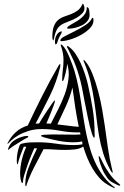

<svg xmlns="http://www.w3.org/2000/svg" viewBox="-20 -982 666 1031"><path d="M347 -716Q345 -719 341.5 -725.5Q338 -732 340 -734Q342 -736 346.5 -733Q351 -730 352 -729Q370 -716 385.5 -693Q401 -670 413.5 -642.5Q426 -615 436 -585Q446 -555 452 -528Q467 -462 477.5 -398Q488 -334 488 -266Q488 -264 488.5 -254Q489 -244 485 -242Q482 -244 478.5 -252Q475 -260 474 -263Q462 -300 452.5 -347.5Q443 -395 435 -434Q429 -464 424 -491.5Q419 -519 412.5 -545Q406 -571 397.5 -597.5Q389 -624 377 -653Q375 -657 370.5 -667Q366 -677 361 -687Q356 -697 352 -705.5Q348 -714 347 -716ZM587 25Q576 19 572 17.5Q568 16 557 9Q533 -5 513 -27.5Q493 -50 477 -77Q461 -104 448.5 -134.5Q436 -165 427 -195Q407 -182 379.5 -179.5Q352 -177 329 -177Q300 -177 271.5 -179Q243 -181 214 -181Q186 -129 161.5 -80.5Q137 -32 123 10Q123 11 122 14.5Q121 18 119 18Q116 18 116 11Q116 4 116 2Q116 -38 135.5 -87.5Q155 -137 179 -185L164 -186Q158 -172 147.5 -147Q137 -122 127.5 -95Q118 -68 110.5 -43Q103 -18 103 -3Q103 0 100 0Q96 0 94 -6.5Q92 -13 90.5 -21Q89 -29 88.5 -37.5Q88 -46 88 -49Q88 -84 97 -122.5Q106 -161 121 -193L108 -195Q99 -173 91 -151.5Q83 -130 77 -107Q77 -105 76 -102Q75 -99 73 -100Q71 -104 70.5 -109.5Q70 -115 70 -119Q70 -161 85 -200Q90 -210 95 -210Q116 -216 137.5 -217Q159 -218 182 -218Q232 -218 281 -210.5Q330 -203 379 -203Q403 -203 423 -207L421 -223Q410 -220 397.5 -219Q385 -218 374 -218Q335 -218 293.5 -226Q252 -234 214 -245Q212 -247 206 -248.5Q200 -250 200 -253Q200 -255 206 -256.5Q212 -258 214 -258Q228 -259 241.5 -259.5Q255 -260 269 -260Q292 -260 315 -259.5Q338 -259 362 -259Q374 -259 387 -259Q400 -259 412 -260L410 -271H397Q349 -271 301.5 -280Q254 -289 206 -289Q165 -289 133.5 -279Q102 -269 79.5 -256Q57 -243 43 -230Q29 -217 23 -211Q21 -210 21 -210Q20 -210 20 -212Q20 -213 21 -214Q39 -249 65 -272.5Q91 -296 129 -308Q167 -389 207.5 -469Q248 -549 293 -627Q294 -629 297 -633.5Q300 -638 303 -638Q304 -637 304 -636V-634Q304 -626 303 -622Q284 -541 247 -466Q210 -391 171 -318L190 -319Q193 -325 205.5 -345Q218 -365 232.5 -386.5Q247 -408 259 -425.5Q271 -443 274 -443L275 -440Q275 -435 269 -418Q263 -401 255 -381Q247 -361 239.5 -343.5Q232 -326 229 -319Q235 -319 241 -318.5Q247 -318 253 -318Q271 -354 291.5 -393.5Q312 -433 327 -474Q342 -515 347.5 -557Q353 -599 341 -640Q341 -635 338.5 -620Q336 -605 332 -588.5Q328 -572 324 -559.5Q320 -547 316 -547Q313 -547 313.5 -551Q314 -555 314 -556Q314 -582 317.5 -607.5Q321 -633 321 -659Q321 -694 310 -727Q310 -728 307 -735.5Q304 -743 309 -743Q311 -743 316 -738Q326 -728 335.5 -711Q345 -694 353 -674.5Q361 -655 368 -636Q375 -617 379 -604Q392 -561 400.5 -517.5Q409 -474 415.5 -430.5Q422 -387 429 -343Q436 -299 445 -256Q454 -214 466.5 -174Q479 -134 497 -98Q515 -62 538.5 -31.5Q562 -1 593 22Q598 27 596.5 28.5Q595 30 587 25ZM585 -60Q586 -54 584 -54.5Q582 -55 579.5 -58Q577 -61 574.5 -65Q572 -69 572 -70Q548 -114 534 -159.5Q520 -205 512 -251.5Q504 -298 498.5 -345.5Q493 -393 485.5 -442.5Q478 -492 466 -543Q454 -594 432 -647Q431 -649 429 -654Q427 -659 429 -660Q431 -660 434 -657L438 -653Q460 -627 477 -584Q494 -541 507 -492Q520 -443 528.5 -395Q537 -347 542 -311Q550 -254 559 -191Q568 -128 582 -72ZM288 -314Q317 -311 345.5 -307Q374 -303 403 -301Q392 -354 384 -406Q376 -458 369 -512Q356 -460 333.5 -411Q311 -362 288 -314ZM617 14Q597 5 582 -3.5Q567 -12 556 -27Q539 -50 529.5 -73Q520 -96 514 -116Q512 -124 510.5 -134Q509 -144 511 -144Q515 -144 521 -131Q527 -118 532 -109Q547 -78 570 -46.5Q593 -15 620 5Q628 12 625 14Q622 16 617 14ZM26 -178Q26 -178 24 -178H23Q23 -181 24 -184Q25 -187 26 -190Q34 -207 41.5 -215.5Q49 -224 66 -234Q76 -240 94 -246Q112 -252 123 -252Q125 -252 128.5 -251.5Q132 -251 132 -248Q132 -245 121.5 -240Q111 -235 108 -233Q70 -210 52 -198Q34 -186 26 -178ZM307 -813Q313 -815 312 -811Q311 -807 309 -802Q304 -793 301 -787.5Q298 -782 296 -777.5Q294 -773 292 -767.5Q290 -762 287 -752Q285 -747 283.5 -746Q282 -745 281 -744Q278 -742 276.5 -747Q275 -752 275 -760Q275 -766 276.5 -774Q278 -782 282 -790Q286 -798 292 -804.5Q298 -811 307 -813ZM270 -774Q267 -765 266 -765Q264 -765 262.5 -771Q261 -777 261 -782Q261 -820 269.5 -841.5Q278 -863 292.5 -875Q307 -887 325 -893Q343 -899 361 -906Q379 -913 395.5 -924.5Q412 -936 423 -960Q425 -965 428 -959Q431 -953 433 -944Q436 -926 423.5 -912Q411 -898 393 -887.5Q375 -877 355 -869.5Q335 -862 322 -856Q295 -843 284.5 -821.5Q274 -800 270 -774ZM304 -765Q304 -775 327 -787Q350 -799 379.5 -813.5Q409 -828 437 -846Q465 -864 475 -886H477Q481 -886 481.5 -880Q482 -874 482 -872Q482 -850 462.5 -830Q443 -810 415 -794.5Q387 -779 357.5 -770Q328 -761 308 -761Q304 -761 304 -765ZM341 -833Q343 -840 359.5 -849Q376 -858 395.5 -870Q415 -882 430.5 -899.5Q446 -917 446 -941Q446 -944 446.5 -944Q447 -944 452 -942Q458 -937 459.5 -923.5Q461 -910 461 -902Q461 -884 450 -870Q439 -856 422 -847Q405 -838 385 -833Q365 -828 348 -828Q346 -828 343 -828.5Q340 -829 341 -833Z"/></svg>

Font: Akronim
Style: Regular
Weight: 400
Designer: Grzegorz Klimczewski
Foundry: Fonty.PL
Version: Version 1.002